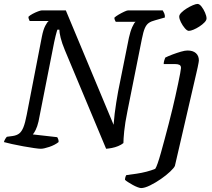

<svg xmlns="http://www.w3.org/2000/svg" viewBox="-31 -757 1078 977"><path d="M176 0Q167 0 142.5 -3.5Q118 -7 87.5 -12.5Q57 -18 30 -24Q3 -30 -11 -34Q-9 -42 -4.5 -49.5Q0 -57 4 -61L34 -65Q54 -68 66.5 -77.5Q79 -87 88 -109Q97 -131 105 -173L182 -570Q189 -606 199.5 -626Q210 -646 217 -650H120Q119 -654 116 -659.5Q113 -665 114 -672Q121 -679 135 -686.5Q149 -694 162.5 -699Q176 -704 181 -704H304L547 -122Q549 -150 552.5 -178.5Q556 -207 560.5 -235Q565 -263 570 -291L625 -565Q632 -597 642 -619.5Q652 -642 659 -646H558Q556 -649 553.5 -655Q551 -661 551 -667Q558 -674 572.5 -682.5Q587 -691 601 -697.5Q615 -704 620 -704H797Q800 -700 804.5 -690Q809 -680 808 -668L759 -654Q739 -649 726.5 -640.5Q714 -632 706 -613.5Q698 -595 691 -559L618 -194Q605 -130 601 -89Q597 -48 597 -29Q586 -20 570 -13.5Q554 -7 538 -4Q522 -1 509 0L299 -502Q284 -538 277.5 -565Q271 -592 271 -606H261Q260 -603 257.5 -595Q255 -587 252 -574.5Q249 -562 245 -544L165 -139Q159 -113 150.5 -96Q142 -79 136 -73L260 -59Q263 -55 265.5 -47.5Q268 -40 267 -34Q248 -19 220 -9.5Q192 0 176 0ZM687 200Q681 200 669 195.5Q657 191 644.5 184Q632 177 621 170Q610 163 605 158Q605 150 607.5 143Q610 136 612 134Q636 131 663 127Q690 123 715 116.5Q740 110 759 102Q764 95 771.5 73.5Q779 52 788 20Q797 -12 807 -49.5Q817 -87 827.5 -127Q838 -167 847 -205Q854 -234 861.5 -267.5Q869 -301 875.5 -332Q882 -363 886 -384.5Q890 -406 890 -411Q890 -423 882 -427Q874 -431 860 -431H802Q802 -441 805 -450Q808 -459 810 -464Q826 -472 847.5 -480Q869 -488 889.5 -494Q910 -500 923 -500Q951 -500 966 -486.5Q981 -473 981 -449Q981 -447 979.5 -438Q978 -429 975 -415Q972 -401 968 -384L859 87Q855 97 835 116Q815 135 787.5 154Q760 173 732.5 186.5Q705 200 687 200ZM930 -600Q921 -600 909.5 -613.5Q898 -627 889.5 -644Q881 -661 881 -673Q881 -682 892 -693Q903 -704 919 -714Q935 -724 950.5 -730.5Q966 -737 974 -737Q984 -737 994.5 -723.5Q1005 -710 1012.5 -692.5Q1020 -675 1020 -663Q1020 -654 1009.5 -643Q999 -632 983.5 -622Q968 -612 953.5 -606Q939 -600 930 -600Z"/></svg>

Font: Texturina Medium
Style: Italic
Weight: 500
Italic angle: -11°
Designer: Guillermo Torres Carreño
Foundry: Omnibus-Type
Version: Version 1.002